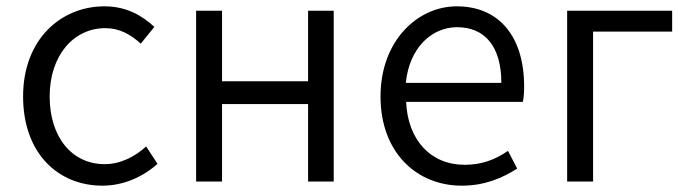

<svg xmlns="http://www.w3.org/2000/svg" viewBox="-20 -574 2173 607"><path d="M304 13C369 13 431 -14 478 -56L442 -111C408 -80 362 -55 311 -55C207 -55 137 -141 137 -269C137 -398 212 -485 313 -485C358 -485 393 -465 425 -436L468 -489C430 -524 381 -554 310 -554C173 -554 53 -450 53 -269C53 -91 162 13 304 13Z M600 0H682V-245H954V0H1035V-540H954V-317H682V-540H600Z M1440 13C1514 13 1569 -12 1615 -41L1586 -97C1545 -69 1503 -53 1449 -53C1341 -53 1269 -132 1264 -252H1633C1636 -266 1637 -283 1637 -301C1637 -457 1559 -554 1424 -554C1300 -554 1183 -445 1183 -269C1183 -92 1297 13 1440 13ZM1263 -312C1274 -423 1345 -488 1425 -488C1513 -488 1565 -427 1565 -312Z M1773 0H1855V-474H2105V-540H1773Z"/></svg>

Font: ChiuKong Gothic MN Normal
Style: Regular
Weight: 350
Designer: Ryoko NISHIZUKA 西塚涼子 (kana, bopomofo & ideographs); Paul D. Hunt (Latin, Greek & Cyrillic); Sandoll Communications 산돌커뮤니
Foundry: Adobe
Version: Version 1.300